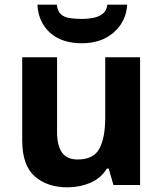

<svg xmlns="http://www.w3.org/2000/svg" viewBox="-20 -791 697 821"><path d="M579 -546V0H465L445 -70H437Q411 -28 365.5 -9Q320 10 269 10Q181 10 128 -37.5Q75 -85 75 -190V-546H224V-227Q224 -169 245 -139Q266 -109 312 -109Q380 -109 405 -155.5Q430 -202 430 -289V-546ZM524 -771Q519 -698 466 -652Q413 -606 330 -606Q244 -606 194 -651Q144 -696 140 -771H223Q226 -743 240.5 -730Q255 -717 279 -713.5Q303 -710 331 -710Q355 -710 378.5 -714.5Q402 -719 419 -732Q436 -745 439 -771Z"/></svg>

Font: Noto Sans IKEA
Style: Bold
Weight: 600
Designer: Monotype Design Team
Foundry: Monotype Imaging Inc.
Version: Version 2.001